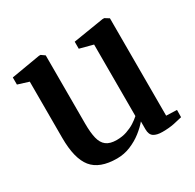

<svg xmlns="http://www.w3.org/2000/svg" viewBox="-126 -681 843 830"><g transform="rotate(-30 295.5 -266.0)"><path d="M461.5 9Q433 9 418 -1.2Q403 -11.5 403 -38V-77Q386 -56.5 360 -36.2Q334 -16 302 -2.8Q270 10.5 234.5 10.5Q148 10.5 110.5 -35.8Q73 -82 73 -185.5V-466L18.5 -483V-518.5L163 -543H171L189.5 -530V-189Q189.5 -144.5 196.5 -115.8Q203.5 -87 221.8 -73.2Q240 -59.5 273 -59.5Q300.5 -59.5 323.2 -67.2Q346 -75 363.8 -86.2Q381.5 -97.5 394 -109V-466L327.5 -483.5V-518.5L480 -543H489L510 -530V-44L563 -42L562.5 -6Q545.5 -1.5 520 3.8Q494.5 9 461.5 9Z"/></g></svg>

Font: Merriweather 72pt SemiBold
Style: Regular
Weight: 600
Version: Version 2.100